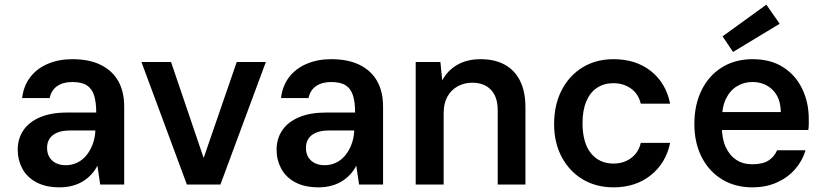

<svg xmlns="http://www.w3.org/2000/svg" viewBox="-20 -792 3538 824"><path d="M236 12Q176 12 135.5 -10Q95 -32 75.5 -69Q56 -106 56 -149Q56 -197 80.5 -233Q105 -269 152.5 -289Q200 -309 268 -309H393Q393 -353 384 -382Q375 -411 353 -425.5Q331 -440 290 -440Q251 -440 225.5 -422.5Q200 -405 193 -371H75Q81 -423 109.5 -460.5Q138 -498 185 -518Q232 -538 290 -538Q363 -538 412.5 -513.5Q462 -489 487.5 -444Q513 -399 513 -334V0H410L398 -81Q388 -61 372.5 -44Q357 -27 337 -14.5Q317 -2 291.5 5Q266 12 236 12ZM262 -83Q289 -83 311.5 -94Q334 -105 350.5 -125Q367 -145 377 -171Q387 -197 389 -226V-232H281Q247 -232 225 -222.5Q203 -213 192.5 -196.5Q182 -180 182 -158Q182 -134 192 -117.5Q202 -101 220 -92Q238 -83 262 -83Z M782 0 587 -526H714L854 -114L996 -526H1121L926 0Z M1347 12Q1287 12 1246.5 -10Q1206 -32 1186.5 -69Q1167 -106 1167 -149Q1167 -197 1191.5 -233Q1216 -269 1263.5 -289Q1311 -309 1379 -309H1504Q1504 -353 1495 -382Q1486 -411 1464 -425.5Q1442 -440 1401 -440Q1362 -440 1336.5 -422.5Q1311 -405 1304 -371H1186Q1192 -423 1220.5 -460.5Q1249 -498 1296 -518Q1343 -538 1401 -538Q1474 -538 1523.5 -513.5Q1573 -489 1598.5 -444Q1624 -399 1624 -334V0H1521L1509 -81Q1499 -61 1483.5 -44Q1468 -27 1448 -14.5Q1428 -2 1402.5 5Q1377 12 1347 12ZM1373 -83Q1400 -83 1422.5 -94Q1445 -105 1461.5 -125Q1478 -145 1488 -171Q1498 -197 1500 -226V-232H1392Q1358 -232 1336 -222.5Q1314 -213 1303.5 -196.5Q1293 -180 1293 -158Q1293 -134 1303 -117.5Q1313 -101 1331 -92Q1349 -83 1373 -83Z M1764 0V-526H1870L1878 -447Q1900 -489 1942 -513.5Q1984 -538 2043 -538Q2103 -538 2146 -514.5Q2189 -491 2212 -445Q2235 -399 2235 -331V0H2116V-319Q2116 -376 2087 -406.5Q2058 -437 2006 -437Q1973 -437 1945 -422Q1917 -407 1900.5 -378Q1884 -349 1884 -307V0Z M2613 12Q2538 12 2480.5 -22.5Q2423 -57 2390.5 -118.5Q2358 -180 2358 -259Q2358 -342 2390.5 -405Q2423 -468 2480.5 -503Q2538 -538 2613 -538Q2709 -538 2773.5 -487Q2838 -436 2856 -347H2730Q2720 -389 2688 -412Q2656 -435 2612 -435Q2572 -435 2542 -415Q2512 -395 2496 -356.5Q2480 -318 2480 -263Q2480 -222 2489 -189.5Q2498 -157 2515.5 -135Q2533 -113 2557.5 -101.5Q2582 -90 2612 -90Q2642 -90 2666 -100.5Q2690 -111 2707 -131Q2724 -151 2730 -179H2856Q2838 -92 2773 -40Q2708 12 2613 12Z M3209 12Q3135 12 3079 -22Q3023 -56 2991.5 -117.5Q2960 -179 2960 -260Q2960 -342 2991 -405Q3022 -468 3078.5 -503Q3135 -538 3210 -538Q3287 -538 3340.5 -504Q3394 -470 3422.5 -411.5Q3451 -353 3451 -280Q3451 -270 3451 -259Q3451 -248 3449 -234H3046V-311H3331Q3330 -373 3295.5 -406.5Q3261 -440 3209 -440Q3173 -440 3143 -422Q3113 -404 3095.5 -368Q3078 -332 3078 -277V-248Q3078 -197 3094.5 -161Q3111 -125 3140 -106Q3169 -87 3208 -87Q3253 -87 3278 -103Q3303 -119 3315 -147H3437Q3424 -102 3392.5 -66Q3361 -30 3314.5 -9Q3268 12 3209 12ZM3126 -569 3081 -636 3269 -772 3326 -690Z"/></svg>

Font: DM Sans 9pt SemiBold
Style: Regular
Weight: 600
Version: Version 4.004;gftools[0.9.30]